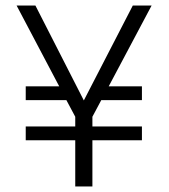

<svg xmlns="http://www.w3.org/2000/svg" viewBox="-20 -674 612 694"><path d="M493 -167H314V0H252V-167H73V-217H252V-252L220 -312H73V-362H194L40 -654H108L283 -311L460 -654H528L373 -362H493V-312H346L314 -252V-217H493Z"/></svg>

Font: Hind Guntur Light
Style: Regular
Weight: 300
Designer: Manushi Parikh, Hitesh Malaviya
Foundry: Indian Type Foundry
Version: Version 1.002;PS 1.0;hotconv 1.0.86;makeotf.lib2.5.63406; tt